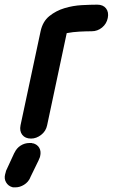

<svg xmlns="http://www.w3.org/2000/svg" viewBox="-49 -584 483 823"><path d="M153 -47Q148 -22 127.5 -6Q107 10 84 10Q59 10 46.5 -6Q34 -22 39 -47L125 -450Q134 -492 162.5 -515Q191 -538 227.5 -549Q264 -560 302 -562Q340 -564 368 -564Q393 -564 405.5 -548Q418 -532 413 -507Q408 -482 388.5 -466Q369 -450 344 -450Q321 -450 292 -448.5Q263 -447 237 -442ZM13 70V71Q22 51 39.5 40Q57 29 77 29H83Q85 29 86.5 29Q88 29 93 31L92 30Q111 35 119.5 50Q128 65 123 86Q122 89 121 92.5Q120 96 117 101L118 100L80 178L81 177Q72 197 54 208Q36 219 18 219H11Q9 219 7 219Q5 219 3 218Q-14 213 -23 197.5Q-32 182 -27 163Q-27 161 -26 159.5Q-25 158 -25 156L-23 148Z"/></svg>

Font: VDS
Style: Bold Italic
Weight: 700
Designer: artmaker
Foundry: artmaker
Version: Version 1.000 2009 initial release